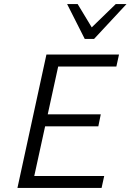

<svg xmlns="http://www.w3.org/2000/svg" viewBox="-20 -927 644 947"><path d="M481 0H66L209 -658H567L554 -599H267L149 -59H494ZM155 -304 168 -363H477L465 -304ZM398 -735 417 -777 551 -907H604L444 -735ZM398 -735 311 -907H363L441 -778L444 -735Z"/></svg>

Font: Ysabeau
Style: Italic
Weight: 400
Italic angle: -12°
Designer: Christian Thalmann (Catharsis Fonts)
Version: Version 2.000;gftools[0.9.27.dev2+g8671c4b]